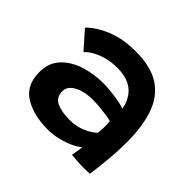

<svg xmlns="http://www.w3.org/2000/svg" viewBox="-99 -821 573 573"><g transform="rotate(45 187.5 -534.0)"><path d="M260.5 -359.5Q261.5 -364 263.5 -377Q265.5 -390 266.5 -398Q257.5 -389 239.2 -380.5Q221 -372 199 -366.8Q177 -361.5 156.5 -361.5Q95.5 -361.5 56.2 -386Q17 -410.5 17 -465Q17 -504 39.5 -528.5Q62 -553 98.5 -565Q135 -577 177 -577Q191 -577 211 -574.8Q231 -572.5 248 -569.2Q265 -566 269 -562.5Q267.5 -581.5 258 -596.5Q248 -616 226.8 -627.5Q205.5 -639 172 -639Q138 -639 109.8 -627.5Q81.5 -616 68 -600.5L19.5 -655.5Q44.5 -680.5 84.5 -696.5Q124.5 -712.5 177 -712.5Q243 -712.5 280.5 -687Q318 -661.5 334 -614.5Q350 -567.5 350 -502.5Q350 -463.5 346.2 -425.5Q342.5 -387.5 338.5 -357.5Q337 -357 328.5 -356.8Q320 -356.5 315 -356.5Q302 -356.5 285.5 -357.5Q269 -358.5 260.5 -359.5ZM182 -428Q209 -428 231.8 -437.5Q254.5 -447 269 -461Q269.5 -469.5 270 -476.5Q270.5 -483.5 270.5 -489Q270.5 -493.5 270.2 -499.5Q270 -505.5 269.5 -510.5Q264.5 -512.5 250.8 -514.5Q237 -516.5 220 -518.2Q203 -520 187.5 -520Q167.5 -520 148.5 -514.8Q129.5 -509.5 117.8 -499.2Q106 -489 106 -473.5Q106 -447.5 126.8 -437.8Q147.5 -428 182 -428Z"/></g></svg>

Font: Grandstander Thin Medium
Style: Regular
Weight: 500
Version: Version 1.200